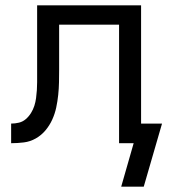

<svg xmlns="http://www.w3.org/2000/svg" viewBox="-20 -540 640 724"><path d="M437 164 484 0H429V-447H203V-277Q203 -254 202.5 -230Q202 -206 199.5 -182Q197 -158 192 -134.5Q187 -111 177 -89Q167 -67 151.5 -48.5Q136 -30 115 -18Q94 -6 70 -3Q46 0 22 0V-74Q37 -74 51.5 -77.5Q66 -81 77.5 -91Q89 -101 97 -114Q105 -127 109.5 -141Q114 -155 116 -170Q118 -185 119 -200Q120 -215 120 -230Q120 -245 120 -260V-520H512V-74H591L522 164Z"/></svg>

Font: Nova Nerd Font
Style: Regular
Weight: 400
Designer: Belleve Invis
Foundry: Belleve Invis
Version: Version 24.1.4; ttfautohint (v1.8.4);Nerd Fonts 3.1.1